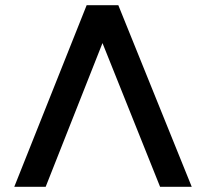

<svg xmlns="http://www.w3.org/2000/svg" viewBox="-20 -720 784 740"><path d="M719 0H597L375 -554L156 0H35L314 -700H436Z"/></svg>

Font: Montserrat-Arabic
Style: Regular
Weight: 400
Designer: Mohamed Gaber
Foundry: Kief Type Foundry
Version: Version 5.008;PS 005.008;hotconv 1.0.88;makeotf.lib2.5.64775